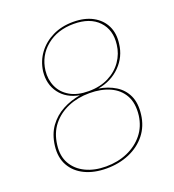

<svg xmlns="http://www.w3.org/2000/svg" viewBox="-131 -811 837 921"><g transform="rotate(-20 288.0 -350.0)"><path d="M257 8Q194 8 147 -14.5Q100 -37 76.5 -79Q53 -121 60 -179Q67 -236 95 -274.5Q123 -313 165 -335.5Q207 -358 256 -366Q190 -378 156 -424Q122 -470 129 -534Q136 -585 165 -624Q194 -663 240 -685.5Q286 -708 345 -708Q404 -708 445 -685.5Q486 -663 505 -624Q524 -585 517 -534Q510 -470 464.5 -424Q419 -378 350 -366Q398 -358 434.5 -335.5Q471 -313 489 -274.5Q507 -236 500 -179Q493 -121 459.5 -79Q426 -37 373.5 -14.5Q321 8 257 8ZM258 -2Q318 -2 367.5 -23.5Q417 -45 449 -84.5Q481 -124 488 -179Q495 -240 472.5 -280Q450 -320 405.5 -340Q361 -360 302 -360Q242 -360 192.5 -339Q143 -318 111 -278Q79 -238 72 -179Q65 -124 87.5 -84.5Q110 -45 154.5 -23.5Q199 -2 258 -2ZM303 -370Q361 -370 404.5 -392Q448 -414 474 -451.5Q500 -489 505 -534Q514 -607 470.5 -652.5Q427 -698 344 -698Q261 -698 205.5 -652.5Q150 -607 141 -534Q136 -489 153 -451.5Q170 -414 208 -392Q246 -370 303 -370Z"/></g></svg>

Font: Aleo Thin
Style: Italic
Weight: 250
Italic angle: -7°
Designer: Alessio Laiso
Foundry: Alessio Laiso
Version: Version 2.001;gftools[0.9.29]